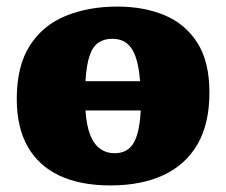

<svg xmlns="http://www.w3.org/2000/svg" viewBox="-20 -550 687 584"><path d="M316 14Q224 14 160.5 -16Q97 -46 64 -104.5Q31 -163 31 -249Q31 -349 70.5 -411Q110 -473 179.5 -501.5Q249 -530 337 -530Q418 -530 481 -503.5Q544 -477 580.5 -419.5Q617 -362 617 -268Q617 -175 581.5 -112.5Q546 -50 478.5 -18Q411 14 316 14ZM329 -84Q355 -84 372 -98Q389 -112 397.5 -141.5Q406 -171 408 -214H240Q243 -169 254 -140.5Q265 -112 284 -98Q303 -84 329 -84ZM240 -303H406Q403 -341 396 -366Q389 -391 378 -405.5Q367 -420 353 -426Q339 -432 321 -432Q298 -432 280.5 -421Q263 -410 253 -382Q243 -354 240 -303Z"/></svg>

Font: Literata 18pt ExtraBold
Style: Regular
Weight: 800
Designer: Latin by Veronika Burian and Jose Scaglione. Greek by Irene Vlachou. Cyrillic by Vera Evstafieva.
Foundry: TypeTogether
Version: Version 3.103;gftools[0.9.29]